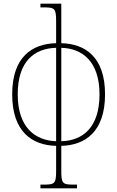

<svg xmlns="http://www.w3.org/2000/svg" viewBox="-20 -780 635 1040"><path d="M199 240H397V220H377C318 220 312 213 312 143V10C440 7 549 -65 549 -269C549 -473 440 -543 312 -546V-760H199V-740H218C278 -740 284 -733 284 -662V-546C155 -543 46 -473 46 -269C46 -65 155 7 284 10V143C284 213 278 220 218 220H199ZM284 -15C169 -19 76 -91 76 -269C76 -448 166 -518 284 -521ZM312 -15V-521C426 -518 519 -447 519 -269C519 -90 429 -18 312 -15Z"/></svg>

Font: Noto Serif SemiCondensed Thin
Style: Regular
Weight: 100
Width: 4
Designer: Monotype Design Team
Foundry: Monotype Imaging Inc.
Version: Version 2.015